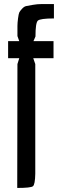

<svg xmlns="http://www.w3.org/2000/svg" viewBox="-20 -740 302 947"><path d="M244 -537V-453H144L154 -424V117Q153 170 142.5 178.5Q132 187 65 187L66 -424L75 -453H20V-537H75L66 -562V-612Q66 -627 69 -649.5Q72 -672 75 -678.5Q78 -685 88.5 -696.5Q99 -708 109 -710Q119 -712 141.5 -716Q164 -720 186 -720H246V-649Q178 -649 166.5 -638Q155 -627 155 -560L145 -537Z"/></svg>

Font: Economica
Style: Bold
Weight: 700
Designer: Vicente Lamonaca
Foundry: Vicente Lamonaca
Version: Version 1.100